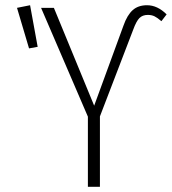

<svg xmlns="http://www.w3.org/2000/svg" viewBox="-20 -714 657 734"><path d="M316 -268 137 -684H186L340 -310L452 -616Q466 -656 487 -675Q508 -694 542 -694Q582 -694 617 -659L597 -633Q582 -646 571 -651.5Q560 -657 545 -657Q525 -657 513 -645Q501 -633 489 -600L362 -269V0H316ZM95 -694 124 -535 91 -529 45 -684Z"/></svg>

Font: Fira Sans Extra Condensed ExtraLight
Style: Regular
Weight: 275
Width: 1
Designer: Carrois Corporate & Edenspiekermann AG
Foundry: Carrois Corporate GbR & Edenspiekermann AG
Version: Version 4.203